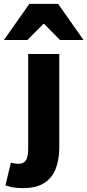

<svg xmlns="http://www.w3.org/2000/svg" viewBox="-82 -776 450 988"><path d="M37 192Q5 192 -16 188Q-37 184 -54 178L-26 61Q-15 64 -6 65.5Q3 67 12 67Q40 67 51.5 49Q63 31 63 -10V-498H223V-15Q223 40 206.5 87.5Q190 135 149 163.5Q108 192 37 192ZM-62 -570 69 -756H217L348 -570H227L145 -653H141L59 -570Z"/></svg>

Font: Source Sans 3 ExtraBold
Style: Regular
Weight: 800
Designer: Paul D. Hunt
Foundry: Adobe
Version: Version 3.052;hotconv 1.1.0;makeotfexe 2.6.0